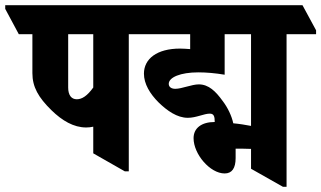

<svg xmlns="http://www.w3.org/2000/svg" viewBox="-88 -647 1230 735"><path d="M242 -159C251 -159 260 -160 269 -162V-60L390 9H405V-516H518V-531L466 -627H-68V-613L-16 -516H36V-367C36 -314 59 -274 109 -225C150 -185 194 -159 242 -159ZM173 -312V-516H269V-312C246 -280 226 -267 206 -267C185 -267 173 -283 173 -312Z M772 17C800 17 814 -3 814 -42V-78C826 -78 851 -78 873 -77V-1L995 68H1009V-516H1122V-531L1070 -627H382V-613L434 -516H640V-459C626 -460 613 -461 601 -461C513 -461 463 -422 463 -365C463 -326 486 -288 519 -255C552 -223 590 -196 631 -196C663 -196 693 -212 715 -212C731 -212 734 -201 734 -180C684 -180 653 -157 653 -118C653 -57 716 17 772 17ZM764 -261C738 -297 711 -324 673 -324C646 -324 608 -307 583 -307C568 -307 558 -314 558 -326C558 -351 603 -370 671 -370C702 -370 736 -367 772 -361V-516H873V-165C852 -169 828 -173 805 -175C799 -203 784 -235 764 -261Z"/></svg>

Font: Noto Serif Devanagari ExtraCondensed Black
Style: Regular
Weight: 900
Width: 2
Designer: Universal Thirst, Indian Type Foundry and the Monotype Design Team
Foundry: Monotype Imaging Inc.
Version: Version 2.004